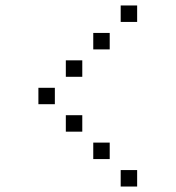

<svg xmlns="http://www.w3.org/2000/svg" viewBox="-20 -700 640 700"><path d="M421 -680Q420 -680 420 -680Q420 -680 420 -679V-621Q420 -620 420 -620Q420 -620 421 -620H479Q480 -620 480 -620Q480 -620 480 -621V-679Q480 -680 480 -680Q480 -680 479 -680ZM321 -580Q320 -580 320 -580Q320 -580 320 -579V-521Q320 -520 320 -520Q320 -520 321 -520H379Q380 -520 380 -520Q380 -520 380 -521V-579Q380 -580 380 -580Q380 -580 379 -580ZM221 -480Q220 -480 220 -480Q220 -480 220 -479V-421Q220 -420 220 -420Q220 -420 221 -420H279Q280 -420 280 -420Q280 -420 280 -421V-479Q280 -480 280 -480Q280 -480 279 -480ZM121 -380Q120 -380 120 -380Q120 -380 120 -379V-321Q120 -320 120 -320Q120 -320 121 -320H179Q180 -320 180 -320Q180 -320 180 -321V-379Q180 -380 180 -380Q180 -380 179 -380ZM221 -280Q220 -280 220 -280Q220 -280 220 -279V-221Q220 -220 220 -220Q220 -220 221 -220H279Q280 -220 280 -220Q280 -220 280 -221V-279Q280 -280 280 -280Q280 -280 279 -280ZM321 -180Q320 -180 320 -180Q320 -180 320 -179V-121Q320 -120 320 -120Q320 -120 321 -120H379Q380 -120 380 -120Q380 -120 380 -121V-179Q380 -180 380 -180Q380 -180 379 -180ZM421 -80Q420 -80 420 -80Q420 -80 420 -79V-21Q420 -20 420 -20Q420 -20 421 -20H479Q480 -20 480 -20Q480 -20 480 -21V-79Q480 -80 480 -80Q480 -80 479 -80Z"/></svg>

Font: Doto Black Medium
Style: Regular
Weight: 500
Monospace: yes
Version: Version 1.000